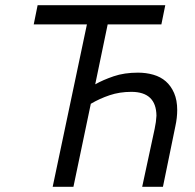

<svg xmlns="http://www.w3.org/2000/svg" viewBox="-20 -720 752 740"><path d="M263 0H183L315 -626H110L125 -700H617L602 -626H395L347 -395Q377 -412 418 -426Q459 -440 512 -440Q543 -440 571 -432Q599 -424 619 -406.5Q639 -389 651 -361.5Q663 -334 663 -296Q663 -266 656 -234L608 0H528L576 -223Q582 -251 583 -274Q582 -366 486 -366Q441 -366 402.5 -353Q364 -340 330 -320Z"/></svg>

Font: PT Sans
Style: Italic
Weight: 400
Italic angle: -12°
Designer: A.Korolkova, O.Umpeleva, V.Yefimov
Foundry: ParaType Ltd
Version: Version 2.003W OFL